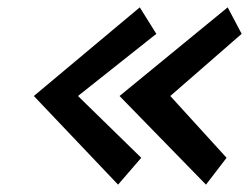

<svg xmlns="http://www.w3.org/2000/svg" viewBox="-20 -541 677 522"><path d="M540 -39 596 -112 443 -280 637 -449 599 -521 305 -280ZM301 -39 364 -112 192 -280 405 -449 360 -521 72 -280Z"/></svg>

Font: Bluebird
Style: ExtObl
Weight: 400
Designer: Jasper
Foundry: Cannot Into Space Fonts
Version: Version 0.98